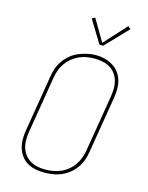

<svg xmlns="http://www.w3.org/2000/svg" viewBox="-140 -1048 880 1141"><g transform="rotate(15 300.0 -477.0)"><path d="M246 8Q218 8 190.5 2.5Q163 -3 140.5 -16.5Q118 -30 102.5 -51.5Q87 -73 79.5 -98.5Q72 -124 72 -152Q72 -180 77 -208L134 -553Q138 -580 147 -605.5Q156 -631 172.5 -654Q189 -677 211 -695Q233 -713 258.5 -723.5Q284 -734 310.5 -740Q337 -746 363 -746Q391 -746 418 -739Q445 -732 467.5 -718.5Q490 -705 506 -684Q522 -663 529.5 -637Q537 -611 537 -583Q537 -555 532 -527L475 -182Q471 -155 462 -129.5Q453 -104 437 -81Q421 -58 398.5 -40Q376 -22 350.5 -11Q325 0 298.5 4Q272 8 246 8Q246 8 246 8Q246 8 246 8ZM246 -11Q270 -11 294 -15Q318 -19 341.5 -29Q365 -39 385 -55.5Q405 -72 419.5 -93Q434 -114 442.5 -137.5Q451 -161 455 -185L512 -530Q516 -555 516.5 -580Q517 -605 510.5 -628.5Q504 -652 490 -671Q476 -690 455.5 -702Q435 -714 410.5 -719Q386 -724 361 -724Q336 -724 312.5 -720Q289 -716 266 -705.5Q243 -695 223 -678.5Q203 -662 188.5 -641Q174 -620 166 -597Q158 -574 154 -550L97 -205Q93 -180 92.5 -155Q92 -130 98.5 -107Q105 -84 119 -65Q133 -46 153 -33.5Q173 -21 197 -16Q221 -11 246 -11ZM367 -811 282 -950 301 -960 380 -826 504 -962 521 -948 390 -811Z"/></g></svg>

Font: Iosevka Slab ThExObl
Style: Regular
Weight: 100
Width: 7
Italic angle: -9°
Monospace: yes
Designer: Belleve Invis
Foundry: Belleve Invis
Version: Version 11.1.1; ttfautohint (v1.8.3)